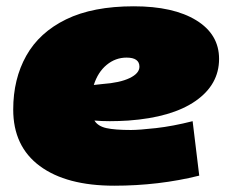

<svg xmlns="http://www.w3.org/2000/svg" viewBox="-20 -580 725 610"><path d="M613 -22Q549 -6 481 2Q413 10 343 10Q191 10 106.5 -52.5Q22 -115 22 -232Q22 -329 63.5 -403Q105 -477 190 -518.5Q275 -560 405 -560Q531 -560 603.5 -515.5Q676 -471 676 -393Q676 -311 601 -259Q526 -207 388 -197Q356 -195 329 -195Q302 -195 280 -197Q291 -179 318 -173Q345 -167 396 -167Q422 -167 475.5 -173Q529 -179 592 -195ZM382 -397Q347 -397 319 -374Q291 -351 278 -310Q285 -311 291.5 -311.5Q298 -312 305 -313Q361 -317 392 -332Q423 -347 423 -368Q423 -397 382 -397Z"/></svg>

Font: Georama Expanded Black
Style: Italic
Weight: 900
Width: 7
Italic angle: -9°
Designer: Jean-Baptiste Levee
Foundry: Production Type
Version: Version 1.000